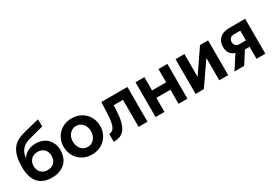

<svg xmlns="http://www.w3.org/2000/svg" viewBox="26 -1619 3549 2506"><g transform="rotate(-30 1800.5 -366.0)"><path d="M321 10Q255 10 203.5 -10Q152 -30 117.5 -69.5Q83 -109 65.5 -167.5Q48 -226 48 -303Q48 -398 65 -463.5Q82 -529 115.5 -573Q149 -617 199 -643.5Q249 -670 315 -686L540 -742L543 -634L320 -575Q284 -565 254 -549Q224 -533 202.5 -509Q181 -485 168 -453Q155 -421 151 -378Q182 -429 233.5 -456.5Q285 -484 359 -484Q411 -484 455 -466.5Q499 -449 529.5 -418Q560 -387 577 -343.5Q594 -300 594 -248Q594 -191 576.5 -143.5Q559 -96 524.5 -62.5Q490 -29 439 -9.5Q388 10 321 10ZM321 -104Q384 -104 420.5 -141.5Q457 -179 457 -242Q457 -271 447.5 -296Q438 -321 420.5 -339.5Q403 -358 378 -367.5Q353 -377 321 -377Q293 -377 268 -368Q243 -359 225 -341Q207 -323 196.5 -298Q186 -273 186 -242Q186 -211 195.5 -185.5Q205 -160 222.5 -142Q240 -124 265 -114Q290 -104 321 -104Z M925 10Q861 10 810.5 -12.5Q760 -35 724.5 -72Q689 -109 670 -158.5Q651 -208 651 -262Q651 -316 670 -365.5Q689 -415 724.5 -452Q760 -489 811 -511.5Q862 -534 925 -534Q990 -534 1041 -511.5Q1092 -489 1127.5 -452Q1163 -415 1182 -365.5Q1201 -316 1201 -262Q1201 -208 1182 -158.5Q1163 -109 1127.5 -72Q1092 -35 1041 -12.5Q990 10 925 10ZM789 -261Q789 -227 799.5 -198Q810 -169 828.5 -148Q847 -127 871.5 -115.5Q896 -104 925 -104Q955 -104 980 -115.5Q1005 -127 1023.5 -148.5Q1042 -170 1052.5 -199Q1063 -228 1063 -262Q1063 -296 1052.5 -325Q1042 -354 1023.5 -375Q1005 -396 980 -407.5Q955 -419 925 -419Q896 -419 871.5 -407Q847 -395 828.5 -374Q810 -353 799.5 -324Q789 -295 789 -261Z M1251 -112Q1277 -113 1295.5 -123.5Q1314 -134 1328.5 -161.5Q1343 -189 1351.5 -237Q1360 -285 1363 -359L1370 -524H1763V0H1629V-407H1488L1486 -346Q1482 -243 1466 -175.5Q1450 -108 1421.5 -68Q1393 -28 1351 -10.5Q1309 7 1251 7Z M1885 0V-524H2019V-324H2231V-524H2365V0H2231V-212H2019V0Z M2488 0V-524H2622V-179L2857 -524H2979V0H2845V-336L2612 0Z M3074 0 3206 -204Q3159 -217 3131.5 -254.5Q3104 -292 3104 -355Q3104 -394 3117.5 -425.5Q3131 -457 3156 -479.5Q3181 -502 3215 -514Q3249 -526 3291 -526H3539V0H3406V-181H3336L3220 0ZM3406 -277V-424H3312Q3275 -424 3254.5 -404Q3234 -384 3234 -351Q3234 -336 3239 -322Q3244 -308 3252.5 -298Q3261 -288 3275 -282.5Q3289 -277 3307 -277Z"/></g></svg>

Font: Rising Sun
Style: Bold
Weight: 700
Designer: Matt McInerney, Pablo Impallari, Rodrigo Fuenzalida (Raleway font), Stephen Hutchings (Greek), Cristiano Sobral (main ch
Foundry: The Rising Sun Project Authors
Version: Version 4.327; ttfautohint (v1.8.4.7-5d5b-dirty)